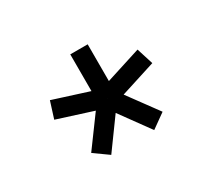

<svg xmlns="http://www.w3.org/2000/svg" viewBox="-75 -842 632 573"><g transform="rotate(-30 240.5 -555.5)"><path d="M72 -571 232 -520 250 -577 90 -628ZM167 -395 265 -530 217 -565 118 -430ZM364 -430 265 -565 217 -530 315 -395ZM392 -628 232 -577 250 -520 410 -571ZM211 -716V-548H271V-716Z"/></g></svg>

Font: Unageo Variable
Style: Regular
Weight: 300
Designer: Richard Sepsi
Foundry: Richard Sepsi
Version: Version 2.200